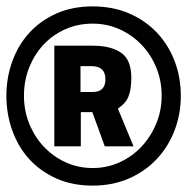

<svg xmlns="http://www.w3.org/2000/svg" viewBox="-26 -734 586 601"><path d="M-6 -434Q-6 -491 12.5 -542Q31 -593 65.5 -631Q100 -669 150 -691.5Q200 -714 264 -714Q327 -714 378 -692Q429 -670 465 -632Q501 -594 520.5 -543Q540 -492 540 -434Q540 -377 520.5 -326Q501 -275 465 -236.5Q429 -198 378 -175.5Q327 -153 264 -153Q200 -153 150 -175.5Q100 -198 65.5 -236Q31 -274 12.5 -325.5Q-6 -377 -6 -434ZM49 -434Q49 -388 65.5 -347Q82 -306 111 -275Q140 -244 179.5 -226Q219 -208 264 -208Q309 -208 348.5 -226Q388 -244 417 -275Q446 -306 463 -347Q480 -388 480 -434Q480 -482 463 -523Q446 -564 416.5 -594.5Q387 -625 348 -642.5Q309 -660 264 -660Q218 -660 178.5 -642.5Q139 -625 110.5 -594.5Q82 -564 65.5 -523Q49 -482 49 -434ZM263 -383H227V-276H144V-591H263Q321 -591 353 -569Q385 -547 385 -491Q385 -453 376 -431.5Q367 -410 343 -394L392 -276H302ZM226 -446H264Q304 -446 304 -486Q304 -527 260 -527H226Z"/></svg>

Font: Panefresco 999wt
Style: Regular
Weight: 900
Version: Version 1.001